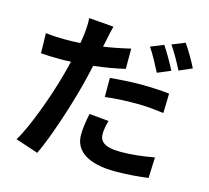

<svg xmlns="http://www.w3.org/2000/svg" viewBox="-118 -941 1236 1135"><g transform="rotate(15 500.0 -374.0)"><path d="M843 -620C824 -657 788 -721 763 -757L684 -725C711 -686 742 -627 763 -586ZM503 -368C564 -376 625 -379 693 -379C753 -379 813 -373 862 -366L865 -486C808 -492 748 -495 692 -495C628 -495 557 -490 503 -485ZM580 -685C526 -672 471 -661 416 -653L424 -690C428 -712 437 -755 445 -783L293 -795C296 -771 294 -732 290 -695C288 -679 285 -660 281 -639C251 -637 222 -636 193 -636C152 -636 120 -637 69 -643L72 -520C106 -518 143 -516 192 -516C212 -516 234 -517 256 -518C250 -490 242 -462 235 -435C198 -298 124 -91 64 8L203 54C258 -62 323 -264 359 -402C369 -442 380 -486 389 -528C455 -536 521 -547 580 -561ZM442 -248C434 -209 425 -161 425 -116C425 -17 510 41 676 41C755 41 822 34 877 27L882 -100C812 -87 743 -79 677 -79C572 -79 547 -112 547 -155C547 -177 553 -209 561 -237ZM803 -770C830 -732 862 -674 883 -632L962 -666C945 -702 908 -765 882 -802Z"/></g></svg>

Font: Noto Sans T Chinese Bold
Style: Bold
Weight: 700
Designer: Ryoko NISHIZUKA (kana & ideographs); Paul D. Hunt (Latin, Greek & Cyrillic); Wenlong ZHANG (bopomofo); Sandoll Communica
Foundry: Adobe Systems Incorporated
Version: Version 1.000;PS 1;hotconv 1.0.78;makeotf.lib2.5.61930